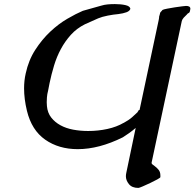

<svg xmlns="http://www.w3.org/2000/svg" viewBox="-20 -730 953 941"><path d="M645 -103Q630 -90 612.5 -77.5Q595 -65 582 -57Q465 1 361 1Q268 1 201.5 -45.5Q135 -92 112 -187Q98 -245 98 -297Q98 -335 106 -370Q120 -435 153 -486Q186 -537 226.5 -575Q267 -613 310 -638Q353 -663 386 -677L475 -702Q491 -707 508 -708.5Q525 -710 543 -710Q572 -710 594.5 -705Q617 -700 619 -687Q616 -676 600 -670Q584 -664 560 -661Q536 -659 508 -653.5Q480 -648 461 -640L396 -611Q356 -591 327.5 -559.5Q299 -528 278.5 -490Q258 -452 245 -409Q232 -366 223 -323L216 -287Q211 -268 210 -252.5Q209 -237 209 -229Q209 -219 210 -210Q213 -177 231 -154Q249 -131 276.5 -116Q304 -101 339 -94.5Q374 -88 412 -88Q461 -88 506.5 -98Q552 -108 586 -128L585 -127Q611 -141 627.5 -155.5Q644 -170 655 -181H654Q658 -185 658.5 -188Q659 -191 664 -191L758 -633Q759 -638 759.5 -642Q760 -646 760 -649L763 -659Q764 -665 765 -667.5Q766 -670 774 -678L776 -681Q781 -684 799 -687.5Q817 -691 836.5 -694Q856 -697 872.5 -699Q889 -701 892 -701Q913 -701 913 -687Q913 -684 912 -681Q910 -668 905 -666.5Q900 -665 895 -658Q888 -652 880.5 -643.5Q873 -635 871 -627L723 67Q723 68 723 69Q723 73 728 76.5Q733 80 738 84Q749 92 757.5 102.5Q766 113 766 130Q766 134 766 138Q766 141 750.5 149.5Q735 158 716 167Q697 176 679.5 183.5Q662 191 658 191Q627 191 612 172.5Q597 154 597 134Q597 126 599 117Z"/></svg>

Font: New Athena Unicode
Style: Bold Italic
Weight: 700
Designer: J. Rusten 1997; rev. by R. Hancock 2001, 2002, rev. by D. Mastronarde 2002-2021
Foundry: Society for Classical Studies (formerly American Philological Association)
Version: Version 5.008